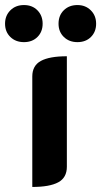

<svg xmlns="http://www.w3.org/2000/svg" viewBox="-73 -732 401 761"><path d="M55 -429Q55 -472 89 -490.5Q123 -509 192 -509V-71Q192 -28 158 -9.5Q124 9 55 9ZM-53 -638Q-53 -670 -32 -691Q-11 -712 22 -712Q55 -712 75.5 -691Q96 -670 96 -638Q96 -606 75.5 -585.5Q55 -565 22 -565Q-11 -565 -32 -585.5Q-53 -606 -53 -638ZM159 -638Q159 -671 180 -691.5Q201 -712 234 -712Q266 -712 287 -691Q308 -670 308 -638Q308 -606 287.5 -585.5Q267 -565 234 -565Q201 -565 180 -585.5Q159 -606 159 -638Z"/></svg>

Font: K2D ExtraBold
Style: Regular
Weight: 800
Designer: Katatrad Aksorn Co.,Ltd.
Foundry: Cadson Demak Co.,Ltd.
Version: Version 1.000; ttfautohint (v1.6)